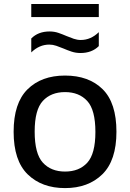

<svg xmlns="http://www.w3.org/2000/svg" viewBox="-20 -929 649 958"><path d="M304.5 9.5Q188.5 9.5 118.2 -59Q48 -127.5 48 -271.5Q48 -414.5 117.2 -483.2Q186.5 -552 304.5 -552Q423 -552 492 -484Q561 -416 561 -271.5Q561 -128.5 490.8 -59.5Q420.5 9.5 304.5 9.5ZM304.5 -73Q375 -73 415.5 -117.2Q456 -161.5 456 -270.5Q456 -381 415.2 -425.2Q374.5 -469.5 304.5 -469.5Q234.5 -469.5 193.8 -425.5Q153 -381.5 153 -272.5Q153 -162 193.8 -117.5Q234.5 -73 304.5 -73ZM381.5 -664.5Q358 -664.5 337 -671.5Q316 -678.5 296.5 -687Q278.5 -694.5 261 -700.5Q243.5 -706.5 226 -706.5Q176 -706.5 136 -667.5V-737Q170.5 -772 227.5 -772Q251 -772 272 -764.8Q293 -757.5 312.5 -749Q330.5 -741.5 348 -735.5Q365.5 -729.5 383 -729.5Q433 -729.5 473 -768.5V-699Q438.5 -664.5 381.5 -664.5ZM136 -844V-909H473V-844Z"/></svg>

Font: Encode Sans Semi Expanded Medium
Style: Regular
Weight: 500
Width: 6
Designer: Multiple Designers
Foundry: Impallari Type
Version: Version 3.000; ttfautohint (v1.8.3) -l 8 -r 50 -G 200 -x 14 